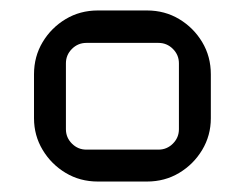

<svg xmlns="http://www.w3.org/2000/svg" viewBox="-20 -748 479 367"><path d="M167 -401Q133 -401 105.5 -417.5Q78 -434 61.5 -461.5Q45 -489 45 -522V-606Q45 -640 61.5 -667.5Q78 -695 105.5 -711.5Q133 -728 167 -728H261Q295 -728 322.5 -711.5Q350 -695 366.5 -667.5Q383 -640 383 -606V-522Q383 -489 366.5 -461.5Q350 -434 322.5 -417.5Q295 -401 261 -401H167ZM145 -462H283Q299 -462 310.5 -473.5Q322 -485 322 -501V-627Q322 -643 310.5 -654.5Q299 -666 283 -666H145Q129 -666 117.5 -654.5Q106 -643 106 -627V-501Q106 -485 117.5 -473.5Q129 -462 145 -462Z"/></svg>

Font: Orbitron
Style: Regular
Weight: 400
Designer: Matt McInerney
Foundry: The League of Moveable Type
Version: Version 2.001